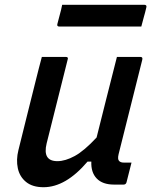

<svg xmlns="http://www.w3.org/2000/svg" viewBox="-20 -772 640 803"><path d="M155 -534H255Q267 -534 263 -523Q241 -435 219 -347.5Q197 -260 175 -172Q157 -98 220 -98Q253 -98 292.5 -119.5Q332 -141 384 -197Q404 -276 423.5 -354.5Q443 -433 469 -534H567Q578 -534 575 -522Q550 -423 524.5 -320.5Q499 -218 476 -127Q471 -106 478 -99Q484 -92 498 -92H530Q525 -72 519.5 -50.5Q514 -29 509 -9Q506 0 497 0H457Q409 0 384.5 -25.5Q360 -51 362 -96H346Q255 11 162 11Q116 11 89 -11Q62 -33 54.5 -68.5Q47 -104 57 -144Q75 -218 93.5 -291Q112 -364 130 -437Q136 -462 142.5 -486.5Q149 -511 155 -534ZM240 -752H583Q595 -752 592 -741Q587 -719 581.5 -700.5Q576 -682 571 -661H228Q217 -661 220 -672Q225 -693 230.5 -712Q236 -731 240 -752Z"/></svg>

Font: Recursive Mn Lnr St Med
Style: Italic
Weight: 500
Italic angle: -15°
Monospace: yes
Version: Version 1.079;hotconv 1.0.112;makeotfexe 2.5.65598; ttfautoh